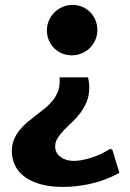

<svg xmlns="http://www.w3.org/2000/svg" viewBox="-20 -547 525 775"><path d="M278.3 102.5Q291.5 102.5 309.3 99.4Q327.1 96.2 346.9 90.1Q366.7 84 386.7 74.7Q406.7 65.4 425.3 53.2L433.6 57.6L461.9 150.9Q402.3 182.6 344.2 195.1Q286.1 207.5 235.8 207.5Q180.2 207.5 140.9 195.8Q101.6 184.1 76.4 164.3Q51.3 144.5 39.6 118.4Q27.8 92.3 27.8 63.5Q27.8 37.6 36.1 17.1Q44.4 -3.4 57.9 -20.5Q71.3 -37.6 88.6 -52.2Q106 -66.9 124.3 -80.8Q142.6 -94.7 159.9 -108.6Q177.2 -122.6 190.7 -138.7Q204.1 -154.8 212.4 -173.8Q220.7 -192.9 220.7 -216.3Q220.7 -220.2 220.7 -225.6Q220.7 -231 220.2 -234.9H335.4Q337.9 -224.1 339.1 -214.4Q340.3 -204.6 340.3 -193.4Q340.3 -161.6 330.1 -136.7Q319.8 -111.8 304.7 -91.6Q289.6 -71.3 271.5 -54.4Q253.4 -37.6 238.3 -22Q223.1 -6.3 212.9 9.8Q202.6 25.9 202.6 43.9Q202.6 57.6 208.5 68.4Q214.4 79.1 224.6 86.7Q234.9 94.2 248.5 98.4Q262.2 102.5 278.3 102.5ZM270 -323.7Q249 -323.7 230.7 -331.3Q212.4 -338.9 198.7 -352.5Q185.1 -366.2 177.2 -384.5Q169.4 -402.8 169.4 -424.3Q169.4 -446.8 178 -465.6Q186.5 -484.4 200.9 -498Q215.3 -511.7 233.9 -519.5Q252.4 -527.3 272.9 -527.3Q293.5 -527.3 311.8 -519.5Q330.1 -511.7 343.8 -498Q357.4 -484.4 365.2 -465.8Q373 -447.3 373 -425.8Q373 -403.8 364.5 -385Q356 -366.2 341.8 -352.5Q327.6 -338.9 309.1 -331.3Q290.5 -323.7 270 -323.7Z"/></svg>

Font: Proza Libre
Style: Bold
Weight: 700
Designer: Jasper de Waard
Foundry: Jasper de Waard
Version: Version 1.000; ttfautohint (v1.4.1.8-43bc)